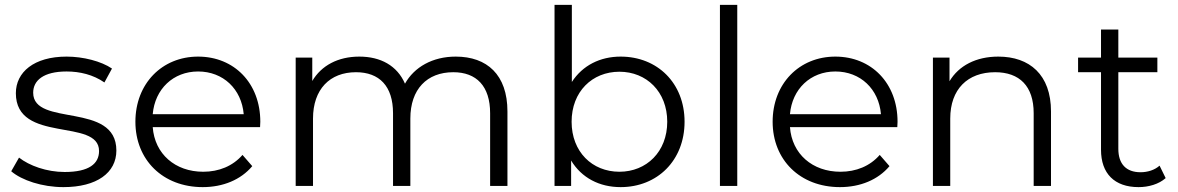

<svg xmlns="http://www.w3.org/2000/svg" viewBox="-20 -762 4828 787"><path d="M240 5C377 5 457 -54 457 -145C457 -347 116 -240 116 -382C116 -432 158 -469 253 -469C307 -469 362 -456 408 -424L439 -481C395 -511 321 -530 253 -530C119 -530 45 -466 45 -380C45 -172 386 -280 386 -143C386 -91 345 -57 245 -57C171 -57 100 -83 58 -116L26 -60C69 -23 153 5 240 5Z M1047 -263C1047 -421 940 -530 792 -530C644 -530 535 -419 535 -263C535 -107 647 5 811 5C894 5 967 -25 1014 -81L974 -127C934 -81 877 -58 813 -58C698 -58 614 -131 606 -241H1046C1046 -249 1047 -257 1047 -263ZM792 -469C895 -469 970 -397 979 -294H606C615 -397 690 -469 792 -469Z M1848 -530C1753 -530 1678 -487 1640 -419C1608 -493 1540 -530 1453 -530C1365 -530 1297 -493 1260 -430V-526H1192V0H1263V-276C1263 -396 1332 -466 1439 -466C1535 -466 1591 -409 1591 -298V0H1662V-276C1662 -396 1730 -466 1838 -466C1933 -466 1989 -409 1989 -298V0H2060V-305C2060 -456 1976 -530 1848 -530Z M2524 -530C2440 -530 2368 -494 2324 -426V-742H2253V0H2321V-104C2364 -33 2437 5 2524 5C2674 5 2786 -104 2786 -263C2786 -422 2674 -530 2524 -530ZM2519 -58C2407 -58 2323 -140 2323 -263C2323 -386 2407 -468 2519 -468C2630 -468 2715 -386 2715 -263C2715 -140 2630 -58 2519 -58Z M2931 0H3002V-742H2931Z M3659 -263C3659 -421 3552 -530 3404 -530C3256 -530 3147 -419 3147 -263C3147 -107 3259 5 3423 5C3506 5 3579 -25 3626 -81L3586 -127C3546 -81 3489 -58 3425 -58C3310 -58 3226 -131 3218 -241H3658C3658 -249 3659 -257 3659 -263ZM3404 -469C3507 -469 3582 -397 3591 -294H3218C3227 -397 3302 -469 3404 -469Z M4072 -530C3981 -530 3910 -493 3872 -429V-526H3804V0H3875V-276C3875 -396 3946 -466 4059 -466C4159 -466 4217 -409 4217 -298V0H4288V-305C4288 -456 4200 -530 4072 -530Z M4733 -83C4713 -65 4684 -56 4655 -56C4596 -56 4564 -90 4564 -152V-466H4724V-526H4564V-641H4493V-526H4399V-466H4493V-148C4493 -51 4548 5 4647 5C4688 5 4730 -7 4758 -32Z"/></svg>

Font: Montserrat Lite
Style: Regular
Weight: 400
Designer: Julieta Ulanovsky
Foundry: Julieta Ulanovsky
Version: Version 7.200;PS 007.200;hotconv 1.0.88;makeotf.lib2.5.64775